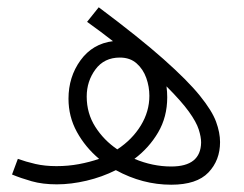

<svg xmlns="http://www.w3.org/2000/svg" viewBox="-20 -499 671 527"><path d="M450 8Q371 8 298 -32Q260 -13 217.5 -3Q175 7 136 7Q97 7 67 -1.5Q37 -10 13 -20L29 -63Q51 -55 77 -49Q103 -43 135 -43Q167 -43 196.5 -48.5Q226 -54 252 -63Q214 -95 191 -137Q168 -179 168 -228Q168 -288 201 -333.5Q234 -379 290 -386Q257 -412 219 -439L251 -479Q362 -396 428.5 -337Q495 -278 528.5 -236.5Q562 -195 573 -165Q584 -135 584 -109Q584 -59 552 -25.5Q520 8 450 8ZM218 -234Q218 -188 241.5 -151Q265 -114 302 -89Q343 -116 366.5 -154.5Q390 -193 390 -236Q390 -261 381.5 -285Q373 -309 355 -325Q337 -341 309 -341Q266 -341 242 -308.5Q218 -276 218 -234ZM439 -232Q439 -178 414 -135.5Q389 -93 349 -63Q399 -42 450 -42Q531 -42 532 -108Q532 -123 525.5 -143.5Q519 -164 498.5 -192.5Q478 -221 437 -262Q439 -247 439 -232Z"/></svg>

Font: Noto Sans Arabic SemCond Light
Style: Regular
Weight: 300
Width: 4
Designer: Monotype Design Team, Nadine Chahine, Nizar Qandah and Khaled Hosny
Foundry: Monotype Imaging Inc.
Version: Version 2.012; ttfautohint (v1.8.4.7-5d5b)